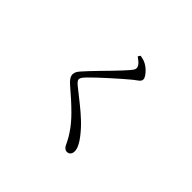

<svg xmlns="http://www.w3.org/2000/svg" viewBox="-185 -1053 1370 1370"><g transform="rotate(45 500.0 -368.0)"><path d="M634.4 61.2Q622.2 61.2 613.3 53.8Q604.4 46.5 598.9 36.8Q591.3 22.2 581.6 1.9Q571.9 -18.4 551.1 -49.8Q516.4 -103.3 458.9 -160.8Q401.3 -218.4 310.6 -295.5Q291.8 -312.1 281.7 -328.1Q271.7 -344.2 271.7 -360.3Q271.7 -373.4 279.1 -386.9Q286.4 -400.4 297.9 -412.9Q313.3 -430.6 337.9 -456.8Q362.5 -483 392.2 -513.5Q421.9 -543.9 451 -573.7Q480.1 -603.5 503.9 -629.4Q527.8 -655.3 541.8 -671.7Q555.1 -687.3 560 -696.2Q564.9 -705.1 564.9 -713.7Q564.9 -726.2 553.3 -741.6Q541.6 -756.9 510.4 -778.3L522.3 -796.8Q539.7 -793.5 554.4 -789.2Q569.1 -784.9 583.6 -776.5Q601.2 -766.8 617.5 -751.1Q633.9 -735.5 644.7 -719.3Q655.6 -703.1 655.6 -690.7Q655.6 -680.6 650 -673.2Q644.5 -665.8 633.3 -657.7Q622.1 -649.7 604.4 -636.1Q579.5 -615.7 544.8 -585.5Q510.2 -555.3 474.1 -522.6Q438.1 -489.9 408.3 -462Q378.5 -434.1 363.3 -418.1Q341.9 -396.1 335 -385.4Q328.1 -374.7 328.1 -366.3Q328.1 -356.1 336.7 -345.9Q345.4 -335.8 361.9 -322.7Q413.5 -281.6 459.8 -244.8Q506 -207.9 546.9 -169.5Q587.7 -131 623 -85.8Q644.1 -59.3 658.2 -31.5Q672.2 -3.8 672.2 17.9Q672.2 31 667.9 40.6Q663.5 50.2 655.2 55.7Q646.8 61.2 634.4 61.2Z"/></g></svg>

Font: Noto Serif HK ExtraLight
Style: Regular
Weight: 200
Designer: Ryoko NISHIZUKA 西塚涼子 (kana & ideographs); Frank Grießhammer (Latin, Greek & Cyrillic); Wenlong ZHANG 张文龙 (bopomofo); San
Foundry: Adobe
Version: Version 2.002-H1;hotconv 1.1.0;makeotfexe 2.6.0